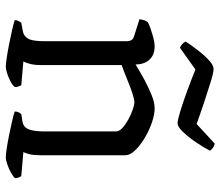

<svg xmlns="http://www.w3.org/2000/svg" viewBox="-68 -674 742 645"><g transform="rotate(90 302.5 -351.0)"><path d="M202 0Q195 0 174.5 -3Q154 -6 128.5 -11Q103 -16 81 -21Q59 -26 47 -30Q47 -37 50.5 -43.5Q54 -50 56 -52L83 -57Q99 -59 108.5 -73.5Q118 -88 118 -132V-407Q118 -415 114.5 -421.5Q111 -428 101 -431L44 -449Q46 -461 48 -466.5Q50 -472 54 -477Q69 -485 95 -492.5Q121 -500 135 -500Q164 -500 180 -482.5Q196 -465 196 -436Q219 -450 245.5 -464.5Q272 -479 298 -489.5Q324 -500 343 -500Q365 -500 392 -490.5Q419 -481 444 -466Q469 -451 485 -434Q501 -417 501 -402V-115Q501 -94 497.5 -79.5Q494 -65 490 -59L571 -52Q574 -48 576 -42.5Q578 -37 578 -31Q572 -24 559 -17Q546 -10 531.5 -5Q517 0 507 0Q499 0 478.5 -3Q458 -6 433.5 -11Q409 -16 387 -21Q365 -26 354 -30Q354 -38 357 -43.5Q360 -49 363 -52L388 -56Q399 -58 406 -64.5Q413 -71 417 -87Q421 -103 421 -132V-371Q421 -381 409.5 -391.5Q398 -402 381 -411.5Q364 -421 347.5 -426.5Q331 -432 322 -432Q315 -432 298.5 -427Q282 -422 262 -414Q242 -406 224.5 -399Q207 -392 198 -389V-116Q198 -96 194 -81Q190 -66 186 -59L266 -52Q268 -48 270 -42.5Q272 -37 272 -31Q267 -23 253.5 -16Q240 -9 226 -4.5Q212 0 202 0ZM394 -577Q383 -577 352 -586.5Q321 -596 283 -610Q245 -624 213 -637L140 -585Q135 -587 129 -591.5Q123 -596 119 -604Q132 -624 149 -646Q166 -668 182.5 -683Q199 -698 211 -698Q223 -698 254 -688.5Q285 -679 324 -666Q363 -653 396 -641L462 -702Q471 -700 477 -695Q483 -690 486 -686Q474 -663 456.5 -637.5Q439 -612 422 -594.5Q405 -577 394 -577Z"/></g></svg>

Font: Texturina Medium 12pt Light
Style: Regular
Weight: 300
Version: Version 1.002